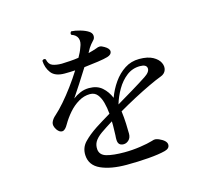

<svg xmlns="http://www.w3.org/2000/svg" viewBox="-114 -937 1228 1105"><g transform="rotate(-15 500.0 -384.5)"><path d="M509 28Q415 28 355.5 1Q296 -26 293 -87Q291 -132 321 -163.5Q351 -195 398 -226Q415 -237 438.5 -251.5Q462 -266 489 -282Q486 -318 477.5 -349.5Q469 -381 453 -400.5Q437 -420 409 -420Q374 -420 341 -400.5Q308 -381 281.5 -350.5Q255 -320 236 -287Q219 -256 202 -254.5Q185 -253 170 -274Q153 -300 160.5 -319Q168 -338 187 -354Q213 -377 243.5 -412Q274 -447 305 -489Q336 -531 363 -574Q347 -573 331 -572.5Q315 -572 300 -572Q244 -572 220.5 -602.5Q197 -633 195 -676Q205 -688 216 -679Q222 -648 244 -639.5Q266 -631 299 -631Q321 -632 347.5 -633.5Q374 -635 400 -639Q408 -653 414.5 -666.5Q421 -680 425 -692Q439 -724 431 -746Q423 -768 395 -777Q391 -782 393 -788Q395 -794 399 -797Q422 -796 451.5 -787.5Q481 -779 499 -767Q516 -756 517 -739.5Q518 -723 506 -712Q499 -705 491 -695Q483 -685 478 -677Q472 -665 463 -650Q478 -654 491 -657.5Q504 -661 514 -665Q524 -670 534.5 -670Q545 -670 561 -660Q589 -644 588 -626Q587 -608 561 -600Q541 -594 502.5 -588.5Q464 -583 419 -578Q392 -535 364 -491.5Q336 -448 316 -419Q336 -434 360.5 -444.5Q385 -455 413 -455Q461 -455 490.5 -429Q520 -403 536 -364Q553 -411 581.5 -451.5Q610 -492 648.5 -517Q687 -542 735 -542Q786 -542 816 -525.5Q846 -509 857 -486Q868 -463 861 -442.5Q854 -422 831 -413Q799 -401 753.5 -379.5Q708 -358 658 -331.5Q608 -305 560 -277Q565 -238 566.5 -202Q568 -166 568 -142Q568 -118 554 -104.5Q540 -91 523 -91Q489 -91 489 -128Q489 -132 489 -138.5Q489 -145 490 -153Q490 -170 491 -191Q492 -212 491 -236Q471 -223 452.5 -211.5Q434 -200 419 -189Q390 -168 378 -148Q366 -128 368 -102Q371 -67 410 -56Q449 -45 516 -45Q563 -45 610 -52Q657 -59 683 -67Q697 -72 705 -71.5Q713 -71 726 -66Q769 -47 770 -23.5Q771 0 741 8Q703 18 639.5 23Q576 28 509 28ZM553 -320Q602 -349 651 -378.5Q700 -408 738 -433Q773 -456 770 -478.5Q767 -501 729 -501Q684 -501 649 -474Q614 -447 590 -405.5Q566 -364 553 -320Z"/></g></svg>

Font: Zen Old Mincho Medium
Style: Regular
Weight: 500
Designer: Yoshimichi Ohira
Foundry: Positype
Version: Version 1.500